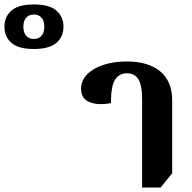

<svg xmlns="http://www.w3.org/2000/svg" viewBox="-349 -836 860 862"><path d="M-197 -616Q-266 -616 -297.5 -643.5Q-329 -671 -329 -716Q-329 -761 -297.5 -788.5Q-266 -816 -197 -816Q-128 -816 -96 -788.5Q-64 -761 -64 -716Q-64 -671 -96 -643.5Q-128 -616 -197 -616ZM-197 -661Q-176 -661 -163 -675Q-150 -689 -150 -716Q-150 -743 -163 -757Q-176 -771 -197 -771Q-218 -771 -231 -757Q-244 -743 -244 -716Q-244 -689 -231 -675Q-218 -661 -197 -661ZM289 6V-389Q289 -454 272 -480.5Q255 -507 220 -507Q186 -507 167.5 -478Q149 -449 149 -373Q89 -362 52 -378Q15 -394 15 -437Q15 -475 42.5 -502.5Q70 -530 116 -545Q162 -560 219 -560Q317 -560 370.5 -515.5Q424 -471 424 -385V-58L372 6Z"/></svg>

Font: Noto Serif Thai SemiCondensed
Style: Bold
Weight: 700
Width: 4
Designer: Monotype Design Team
Foundry: Monotype Imaging Inc.
Version: Version 2.002; ttfautohint (v1.8.4.7-5d5b)